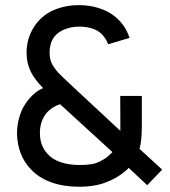

<svg xmlns="http://www.w3.org/2000/svg" viewBox="-20 -690 650 733"><path d="M280.8 22.9Q223.1 22.9 175.8 6.1Q128.4 -10.7 96.7 -44.9Q47.9 -96.7 44.9 -177.2V-180.2Q44.9 -215.8 55.9 -249.8Q66.9 -283.7 89.4 -310.5Q113.8 -340.8 144.5 -353.5Q127.9 -370.1 112.8 -391.1Q97.7 -412.1 89.6 -435.8Q81.5 -459.5 81.5 -489.3Q81.5 -542 108.6 -585.4Q135.7 -628.9 182.6 -650.4Q228 -670.4 282.2 -670.4Q321.8 -670.4 357.9 -658.9Q394 -647.5 419.9 -626Q437 -611.8 450.7 -593.3Q464.4 -574.7 474.6 -545.4L393.1 -521Q380.4 -551.8 360.8 -566.4Q346.2 -577.6 325.9 -583Q305.7 -588.4 283.2 -588.4Q247.6 -588.4 218.3 -574.2Q193.8 -562.5 181.6 -541Q169.4 -519.5 169.4 -489.7Q169.4 -465.8 176.8 -449.7Q184.1 -433.6 202.6 -412.1Q212.4 -400.9 439.5 -190.4Q439.5 -191.4 439.5 -219.2L439 -323.7H521.5V-214.4Q521.5 -150.4 512.7 -121.6L599.1 -42.5L542 17.1L471.2 -49.3Q462.4 -38.1 439 -22Q415.5 -5.9 391.1 3.4Q347.2 22.9 280.8 22.9ZM282.2 -60.1Q309.1 -60.1 328.1 -63Q347.2 -65.9 363.3 -74.7Q382.8 -84.5 393.3 -94Q403.8 -103.5 409.2 -109.4L209.5 -292Q177.7 -282.2 156.2 -256.8Q144.5 -242.2 138.4 -223.1Q132.3 -204.1 132.3 -182.6Q132.3 -158.2 139.6 -138.2Q147 -118.2 160.6 -103.5Q179.2 -81.5 211.7 -70.8Q244.1 -60.1 282.2 -60.1Z"/></svg>

Font: Potro Sans Bangla SemiBold
Style: Regular
Weight: 600
Designer: Jayed Ahsan Saad
Foundry: Codepotro
Version: Potro Sans Bangla;Version 0.996;CodepotroFonts;